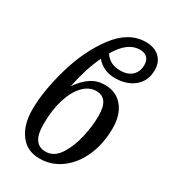

<svg xmlns="http://www.w3.org/2000/svg" viewBox="-188 -856 852 960"><g transform="rotate(30 237.5 -376.5)"><path d="M43 -186Q43 -291 82 -428Q121 -565 195 -663.5Q269 -762 367 -762Q417 -762 446 -735Q475 -708 475 -662Q475 -600 432 -564Q389 -528 320 -528Q287 -528 259 -541Q231 -554 213 -577Q174 -495 151 -383Q184 -429 218 -451.5Q252 -474 298 -474Q362 -474 400 -428.5Q438 -383 438 -305Q438 -217 407 -145.5Q376 -74 320.5 -32.5Q265 9 196 9Q123 9 83 -45Q43 -99 43 -186ZM417 -658Q417 -685 402.5 -699.5Q388 -714 360 -714Q289 -714 235 -620Q250 -597 272 -585.5Q294 -574 326 -574Q369 -574 393 -597Q417 -620 417 -658ZM346 -322Q346 -376 328 -401Q310 -426 275 -426Q234 -426 200.5 -391.5Q167 -357 147.5 -294.5Q128 -232 128 -152Q128 -91 147.5 -63.5Q167 -36 205 -36Q253 -36 284.5 -84Q316 -132 331 -199Q346 -266 346 -322Z"/></g></svg>

Font: Noto Serif Cond
Style: Italic
Weight: 400
Width: 3
Italic angle: -12°
Designer: Monotype Design Team
Foundry: Monotype Imaging Inc.
Version: Version 1.001